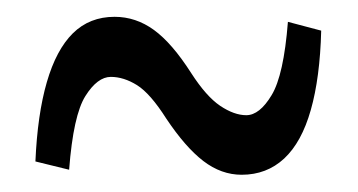

<svg xmlns="http://www.w3.org/2000/svg" viewBox="-20 -384 419 225"><path d="M204.1 -298.3Q221.7 -271 238 -260Q254.4 -249 268.6 -249Q284.2 -249 298.3 -272.5Q312.5 -295.9 317.4 -358.4L356.4 -348.1Q355 -293 344.2 -255.1Q333.5 -217.3 313 -198.2Q292.5 -179.2 263.2 -179.2Q239.3 -179.2 218.3 -195.3Q197.3 -211.4 174.8 -245.1Q156.2 -274.4 140.6 -284.2Q125 -293.9 109.9 -293.9Q94.2 -293.9 80.1 -271.5Q65.9 -249 61 -185.1L21.5 -194.8Q23.9 -250 34.9 -287.8Q45.9 -325.7 65.4 -345Q85 -364.3 114.3 -364.3Q139.2 -364.3 160.4 -348.9Q181.6 -333.5 204.1 -298.3Z"/></svg>

Font: Scarab Serif
Style: Regular
Weight: 400
Designer: John Roberts
Foundry: Scarab
Version: 1.0